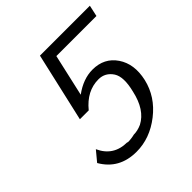

<svg xmlns="http://www.w3.org/2000/svg" viewBox="-181 -797 952 952"><g transform="rotate(-45 295.0 -321.0)"><path d="M64 -82 108 -135Q147 -49 243 -49Q243 -47 244 -47Q268 -47 292 -53Q319 -53 348 -66Q417 -102 440 -207Q461 -291 436 -330Q409 -371 362 -371Q280 -371 219 -296H157L240 -659H590L577 -600H296L246 -379Q310 -426 375 -426Q457 -426 500 -362.5Q543 -299 522 -206Q500 -111 418 -47Q336 17 242 17Q121 17 64 -82Z"/></g></svg>

Font: Coval
Style: ExtraLight Italic
Weight: 200
Foundry: Context Ltd
Version: Version 001.000